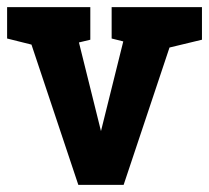

<svg xmlns="http://www.w3.org/2000/svg" viewBox="-45 -520 588 540"><path d="M152.3 -500 239 -151.3 325.7 -500H469.7L302.7 0H175.3L8.3 -500ZM409.7 -381 443 -500H523V-408.3ZM55 -391.7 -25 -411.7V-500H55ZM349 -391.7 269 -411.7V-500H349ZM95.7 -381 129 -500H209V-408.3Z"/></svg>

Font: Epunda Slab Light
Style: Regular
Weight: 300
Designer: Simon Atzbach
Foundry: typofactur
Version: Version 1.102